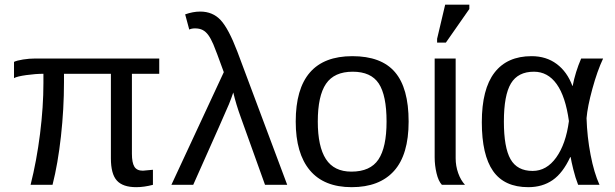

<svg xmlns="http://www.w3.org/2000/svg" viewBox="-20 -773 2571 803"><path d="M549.8 9.8Q493.7 9.8 468.8 -17.8Q443.8 -45.4 443.8 -110.8V-464.4H247.6V-429.2Q247.6 -317.4 234.9 -202.9Q222.2 -88.4 199.7 0H107.9Q133.3 -100.6 147.5 -213.6Q161.6 -326.7 161.6 -425.3V-464.4Q129.4 -464.4 90.3 -459Q51.3 -453.6 38.6 -446.3V-514.2Q50.3 -520 76.4 -524.2Q102.5 -528.3 127.9 -528.3H646V-464.4H531.7V-129.9Q531.7 -92.8 542 -75.9Q552.2 -59.1 577.6 -59.1L619.6 -63V0Q582 9.8 549.8 9.8Z M916 -471.2Q882.8 -563 872.3 -587.4Q861.8 -611.8 851.3 -626.2Q840.8 -640.6 827.6 -647.5Q814.5 -654.3 795.4 -654.3Q781.2 -654.3 771.5 -649.4L754.4 -712.9Q787.1 -724.6 817.4 -724.6Q869.6 -724.6 902.8 -689Q936 -653.3 972.7 -557.1L1181.2 0H1088.4L987.3 -281.7Q967.3 -336.4 955.6 -386.2Q948.2 -363.8 937.7 -337.6Q927.2 -311.5 788.1 0H696.8Z M1689 -264.6Q1689 -126 1627.9 -58.1Q1566.9 9.8 1450.7 9.8Q1335 9.8 1275.9 -60.8Q1216.8 -131.3 1216.8 -264.6Q1216.8 -538.1 1453.6 -538.1Q1574.7 -538.1 1631.8 -471.4Q1689 -404.8 1689 -264.6ZM1596.7 -264.6Q1596.7 -374 1564.2 -423.6Q1531.7 -473.1 1455.1 -473.1Q1377.9 -473.1 1343.5 -422.6Q1309.1 -372.1 1309.1 -264.6Q1309.1 -160.2 1343 -107.7Q1377 -55.2 1449.7 -55.2Q1528.8 -55.2 1562.7 -106Q1596.7 -156.7 1596.7 -264.6Z M1828.1 0Q1813.5 -15.6 1805.7 -48.6Q1797.9 -81.5 1797.9 -115.2V-528.3H1885.7V-110.8Q1885.7 -79.1 1896.2 -49.3Q1906.7 -19.5 1924.8 0ZM1808.1 -594.7V-610.8L1841.8 -753.4H1942.9V-735.4L1844.7 -594.7Z M2364.7 -115.7Q2334 -49.3 2291.3 -19.8Q2248.5 9.8 2189.5 9.8Q2089.4 9.8 2042.2 -57.6Q1995.1 -125 1995.1 -261.7Q1995.1 -400.4 2048.1 -469.2Q2101.1 -538.1 2203.1 -538.1Q2264.6 -538.1 2308.3 -505.4Q2352.1 -472.7 2374 -413.6H2375Q2386.2 -471.7 2410.6 -528.3H2502.4Q2478 -476.6 2457.5 -401.6Q2437 -326.7 2433.1 -278.8Q2435.5 -200.7 2450 -125.5Q2464.4 -50.3 2487.3 0H2397.9Q2386.2 -29.8 2377.7 -64.7Q2369.1 -99.6 2366.7 -115.7ZM2087.4 -264.6Q2087.4 -156.2 2115.2 -107.2Q2143.1 -58.1 2207.5 -58.1Q2266.1 -58.1 2306.4 -114.5Q2346.7 -170.9 2359.4 -266.6Q2345.2 -369.6 2308.1 -421.4Q2271 -473.1 2212.9 -473.1Q2146.5 -473.1 2116.9 -424.1Q2087.4 -375 2087.4 -264.6Z"/></svg>

Font: Arial
Style: Regular
Weight: 400
Designer: Steve Matteson
Foundry: Ascender Corporation
Version: Version 2.00.3